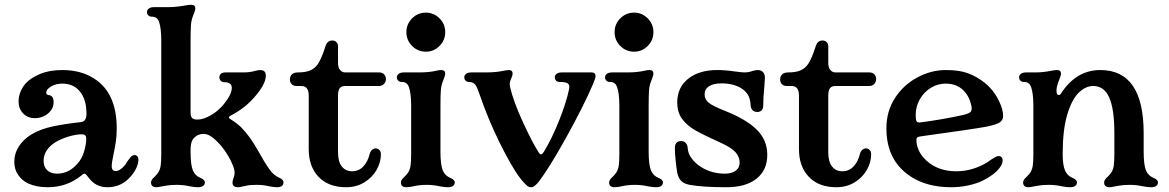

<svg xmlns="http://www.w3.org/2000/svg" viewBox="-20 -776 4908 806"><path d="M98 -6Q74 -17 57 -40.5Q40 -64 40 -97Q40 -132 59.5 -162Q79 -192 114 -213Q152 -235 202.5 -245.5Q253 -256 316 -263Q331 -264 337 -273Q343 -282 343 -299Q343 -309 341 -329Q335 -372 309.5 -398.5Q284 -425 241 -425Q215 -425 194.5 -413Q174 -401 174 -386Q174 -379 183 -377Q205 -376 205 -347Q205 -319 181.5 -299.5Q158 -280 127 -280Q96 -280 77 -300Q58 -320 58 -350Q58 -389 86 -424Q107 -448 147 -465Q187 -482 241 -482Q319 -482 374 -447Q470 -387 470 -237Q470 -206 466.5 -182.5Q463 -159 456 -125Q449 -94 449 -78Q449 -68 453.5 -63Q458 -58 466 -58Q482 -58 502 -80Q507 -85 515 -99L527 -115Q535 -125 546 -125Q552 -125 556.5 -120Q561 -115 561 -106Q561 -87 550 -66Q539 -45 521 -27Q484 10 431 10Q382 10 353 -29Q347 -37 342.5 -42Q338 -47 335 -47Q331 -47 326 -43Q321 -39 320 -38Q260 10 180 10Q133 10 98 -6ZM220 -47Q275 -47 314 -100Q328 -120 335 -147Q342 -174 342 -193Q342 -205 336.5 -209Q331 -213 314 -212Q283 -209 252 -197.5Q221 -186 201 -171Q163 -141 163 -101Q163 -76 178 -61.5Q193 -47 220 -47Z M614 -10Q614 -16 618 -22Q622 -28 628 -33Q638 -43 643 -50Q652 -63 654.5 -80.5Q657 -98 657 -130V-606Q657 -659 647 -686Q643 -696 636 -701Q629 -706 617 -706Q608 -706 602.5 -711.5Q597 -717 597 -726Q597 -734 604.5 -740Q612 -746 627 -746H685Q720 -746 757 -753Q772 -756 783 -756Q800 -756 800 -741Q800 -732 789 -706Q783 -690 781.5 -669Q780 -648 780 -606V-304Q780 -287 786.5 -280.5Q793 -274 809 -274Q833 -274 865 -292Q897 -310 923 -343Q953 -381 953 -407Q953 -431 921 -431Q912 -431 906.5 -437Q901 -443 901 -452Q901 -461 907.5 -466.5Q914 -472 926 -472H1003Q1029 -472 1049 -478Q1065 -482 1072 -482Q1084 -482 1090 -476Q1096 -470 1096 -460Q1096 -433 1072.5 -399Q1049 -365 1014 -334Q981 -307 947 -290Q941 -287 941 -283Q941 -279 947 -276Q973 -260 992 -242Q1029 -205 1064 -142Q1091 -93 1112 -64Q1129 -40 1152 -30Q1170 -23 1170 -10Q1170 10 1142 10Q1130 10 1110 6Q1086 0 1058 0Q1030 0 1017 3Q1004 6 1002 6Q988 10 979 10Q956 10 956 -10Q956 -17 960.5 -29Q965 -41 965 -50Q965 -63 957 -83Q949 -103 937 -123Q905 -176 865 -204Q849 -214 834 -214Q823 -214 811 -209Q794 -200 787 -186.5Q780 -173 780 -144V-140Q780 -83 790 -60Q800 -38 820 -30Q840 -22 840 -10Q840 -1 832.5 4.5Q825 10 810 10Q798 10 776 6Q750 0 722 0Q695 0 680 3Q665 6 662 6Q644 10 637 10Q614 10 614 -10Z M1276 -150V-375Q1276 -415 1245 -415H1224Q1212 -415 1204.5 -422.5Q1197 -430 1197 -442Q1197 -456 1205.5 -464Q1214 -472 1231 -472Q1263 -472 1282.5 -480.5Q1302 -489 1315 -508Q1329 -529 1344 -575Q1349 -592 1356 -599Q1363 -606 1375 -606Q1386 -606 1392.5 -599Q1399 -592 1399 -582V-512Q1399 -493 1407.5 -482.5Q1416 -472 1429 -472H1571Q1585 -472 1592.5 -464Q1600 -456 1600 -444Q1600 -432 1592 -423.5Q1584 -415 1571 -415H1429Q1413 -415 1406 -405.5Q1399 -396 1399 -375V-137Q1399 -97 1415 -77Q1431 -57 1458 -57Q1486 -57 1505 -77Q1524 -97 1532 -130Q1535 -141 1542 -147Q1549 -153 1557 -153Q1566 -153 1572.5 -146.5Q1579 -140 1579 -128Q1579 -95 1561 -63Q1543 -31 1509.5 -10.5Q1476 10 1433 10Q1359 10 1317.5 -33.5Q1276 -77 1276 -150Z M1663 -10Q1663 -16 1667 -22Q1671 -28 1677 -33Q1687 -43 1692 -50Q1701 -63 1703.5 -80.5Q1706 -98 1706 -130V-332Q1706 -385 1696 -412Q1692 -422 1685 -427Q1678 -432 1666 -432Q1657 -432 1651.5 -437.5Q1646 -443 1646 -452Q1646 -460 1653.5 -466Q1661 -472 1676 -472H1741Q1781 -472 1811 -479Q1822 -482 1832 -482Q1849 -482 1849 -467Q1849 -458 1838 -432Q1832 -416 1830.5 -395Q1829 -374 1829 -332V-140Q1829 -83 1839 -60Q1849 -38 1869 -30Q1889 -22 1889 -10Q1889 -1 1881.5 4.5Q1874 10 1859 10Q1847 10 1825 6Q1799 0 1772 0Q1739 0 1711 7Q1706 8 1699 9Q1692 10 1686 10Q1663 10 1663 -10ZM1768 -723Q1801 -723 1825 -699Q1849 -675 1849 -641Q1849 -607 1825 -583Q1801 -559 1768 -559Q1734 -559 1710 -583Q1686 -607 1686 -641Q1686 -675 1710 -699Q1734 -723 1768 -723Z M2179 -10Q2147 -43 2098.5 -135.5Q2050 -228 2013 -325L1996 -372Q1985 -403 1981 -411Q1971 -432 1949 -432Q1940 -432 1934.5 -437.5Q1929 -443 1929 -452Q1929 -460 1936.5 -466Q1944 -472 1959 -472H2017Q2058 -472 2083.5 -477Q2109 -482 2115 -482Q2132 -482 2132 -467Q2132 -460 2126 -446Q2120 -434 2120 -423Q2120 -416 2121 -412Q2135 -350 2176 -261.5Q2217 -173 2241 -137Q2246 -128 2251 -128Q2256 -128 2262 -137Q2297 -194 2327.5 -271Q2358 -348 2369 -402Q2370 -406 2370 -412Q2370 -423 2360.5 -427.5Q2351 -432 2329 -432Q2320 -432 2314.5 -437.5Q2309 -443 2309 -452Q2309 -460 2316.5 -466Q2324 -472 2339 -472H2463Q2480 -472 2480 -457Q2480 -448 2469 -422Q2431 -333 2358 -201Q2285 -69 2239 -10Q2229 1 2223 5.5Q2217 10 2209 10Q2201 10 2195 5.5Q2189 1 2179 -10Z M2537 -10Q2537 -16 2541 -22Q2545 -28 2551 -33Q2561 -43 2566 -50Q2575 -63 2577.5 -80.5Q2580 -98 2580 -130V-332Q2580 -385 2570 -412Q2566 -422 2559 -427Q2552 -432 2540 -432Q2531 -432 2525.5 -437.5Q2520 -443 2520 -452Q2520 -460 2527.5 -466Q2535 -472 2550 -472H2615Q2655 -472 2685 -479Q2696 -482 2706 -482Q2723 -482 2723 -467Q2723 -458 2712 -432Q2706 -416 2704.5 -395Q2703 -374 2703 -332V-140Q2703 -83 2713 -60Q2723 -38 2743 -30Q2763 -22 2763 -10Q2763 -1 2755.5 4.5Q2748 10 2733 10Q2721 10 2699 6Q2673 0 2646 0Q2613 0 2585 7Q2580 8 2573 9Q2566 10 2560 10Q2537 10 2537 -10ZM2642 -723Q2675 -723 2699 -699Q2723 -675 2723 -641Q2723 -607 2699 -583Q2675 -559 2642 -559Q2608 -559 2584 -583Q2560 -607 2560 -641Q2560 -675 2584 -699Q2608 -723 2642 -723Z M2875 0Q2851 -5 2840 -16Q2828 -28 2823 -51Q2820 -67 2816.5 -100Q2813 -133 2813 -154Q2813 -184 2840 -184Q2851 -184 2858.5 -176Q2866 -168 2867 -154Q2868 -132 2883.5 -111Q2899 -90 2923 -75Q2967 -47 3023 -47Q3052 -47 3068.5 -59.5Q3085 -72 3085 -93Q3085 -117 3068 -136.5Q3051 -156 3007 -176Q2936 -208 2900.5 -228Q2865 -248 2844 -276Q2823 -304 2823 -346Q2823 -409 2869 -445.5Q2915 -482 2991 -482Q3025 -482 3065 -476Q3095 -472 3104 -472Q3123 -472 3139 -478Q3153 -482 3160 -482Q3177 -482 3185 -471Q3191 -464 3191 -449Q3191 -443 3189 -417Q3184 -365 3184 -335Q3184 -306 3159 -306Q3146 -306 3139 -313.5Q3132 -321 3131 -334Q3130 -355 3123.5 -370.5Q3117 -386 3101 -399Q3066 -426 3009 -426Q2975 -426 2956.5 -414Q2938 -402 2938 -380Q2938 -358 2956 -344Q2974 -330 3025 -310Q3113 -275 3157 -231.5Q3201 -188 3201 -126Q3201 -62 3156 -26Q3111 10 3029 10Q2932 10 2875 0Z M3334 -150V-375Q3334 -415 3303 -415H3282Q3270 -415 3262.5 -422.5Q3255 -430 3255 -442Q3255 -456 3263.5 -464Q3272 -472 3289 -472Q3321 -472 3340.5 -480.5Q3360 -489 3373 -508Q3387 -529 3402 -575Q3407 -592 3414 -599Q3421 -606 3433 -606Q3444 -606 3450.5 -599Q3457 -592 3457 -582V-512Q3457 -493 3465.5 -482.5Q3474 -472 3487 -472H3629Q3643 -472 3650.5 -464Q3658 -456 3658 -444Q3658 -432 3650 -423.5Q3642 -415 3629 -415H3487Q3471 -415 3464 -405.5Q3457 -396 3457 -375V-137Q3457 -97 3473 -77Q3489 -57 3516 -57Q3544 -57 3563 -77Q3582 -97 3590 -130Q3593 -141 3600 -147Q3607 -153 3615 -153Q3624 -153 3630.5 -146.5Q3637 -140 3637 -128Q3637 -95 3619 -63Q3601 -31 3567.5 -10.5Q3534 10 3491 10Q3417 10 3375.5 -33.5Q3334 -77 3334 -150Z M3806 -33Q3701 -100 3701 -237Q3701 -309 3737 -364.5Q3773 -420 3831 -451Q3889 -482 3951 -482Q4007 -482 4043.5 -468.5Q4080 -455 4113 -429Q4154 -396 4176 -347Q4191 -315 4191 -289Q4191 -273 4178 -263Q4164 -253 4120 -244Q4059 -233 3855 -205Q3837 -203 3832 -200Q3827 -197 3827 -188Q3827 -167 3837 -144.5Q3847 -122 3870 -101Q3919 -57 3994 -57Q4061 -57 4122 -93L4144 -108Q4146 -109 4155.5 -115Q4165 -121 4172 -121Q4180 -121 4184.5 -116Q4189 -111 4189 -102Q4189 -88 4176 -71Q4153 -41 4104 -17Q4079 -5 4044 2.5Q4009 10 3973 10Q3874 10 3806 -33ZM3843 -262Q3883 -267 3935 -276Q3987 -285 4026 -294Q4046 -299 4052.5 -304.5Q4059 -310 4059 -320Q4059 -333 4052 -352.5Q4045 -372 4033 -387Q4003 -425 3950 -425Q3916 -425 3887 -407Q3858 -389 3841 -358.5Q3824 -328 3824 -294Q3824 -275 3827 -268Q3830 -261 3843 -262Z M4275 -10Q4275 -16 4279 -22Q4283 -28 4289 -33Q4299 -43 4304 -50Q4313 -63 4315.5 -80.5Q4318 -98 4318 -130V-332Q4318 -385 4308 -412Q4304 -422 4297 -427Q4290 -432 4278 -432Q4269 -432 4263.5 -437.5Q4258 -443 4258 -452Q4258 -460 4265.5 -466Q4273 -472 4288 -472H4326Q4360 -472 4393 -479Q4407 -482 4417 -482Q4434 -482 4434 -467Q4434 -458 4423 -432Q4415 -411 4415 -395Q4415 -377 4425 -377Q4430 -377 4433 -382Q4497 -482 4599 -482Q4781 -482 4781 -217V-140Q4781 -83 4791 -60Q4801 -38 4821 -30Q4841 -22 4841 -10Q4841 -1 4833.5 4.5Q4826 10 4811 10Q4799 10 4777 6Q4751 0 4723 0Q4696 0 4681 3Q4666 6 4663 6Q4645 10 4638 10Q4615 10 4615 -10Q4615 -16 4619 -22Q4623 -28 4629 -33Q4639 -43 4644 -50Q4653 -63 4655.5 -80.5Q4658 -98 4658 -130V-217Q4658 -318 4636.5 -366.5Q4615 -415 4569 -415Q4537 -415 4508 -386.5Q4479 -358 4460 -294Q4441 -230 4441 -130Q4441 -83 4451 -60Q4461 -38 4481 -30Q4501 -22 4501 -10Q4501 -1 4493.5 4.5Q4486 10 4471 10Q4459 10 4437 6Q4411 0 4383 0Q4356 0 4341 3Q4326 6 4323 6Q4305 10 4298 10Q4275 10 4275 -10Z"/></svg>

Font: Raigarh Medium
Style: Regular
Weight: 500
Designer: jaikishan Patel
Foundry: MagicType
Version: Version 1.000